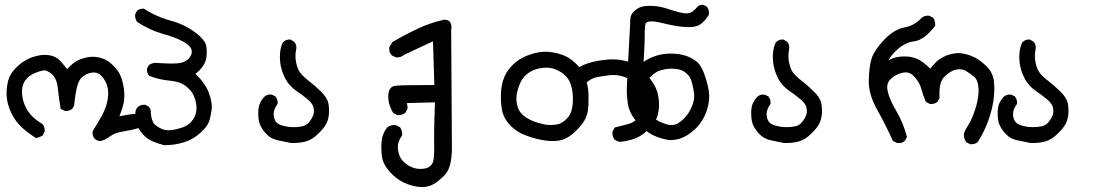

<svg xmlns="http://www.w3.org/2000/svg" viewBox="-20 -465 4540 779"><path d="M386.2 107.4Q379.9 106.9 374.3 104.5Q368.7 102.1 364.3 98.1L363.8 97.7Q354.5 86.9 355.5 68.8V67.4L356.4 66.4Q375 37.1 392.1 6.8Q397.5 -2.9 401.9 -12.9Q406.2 -22.9 409.7 -32.7Q413.1 -42.5 415 -52.7Q421.9 -82 417 -107.9Q412.6 -133.3 394 -154.3Q385.3 -164.6 374.8 -168.5Q364.3 -172.4 351.1 -169.9Q344.2 -168.9 338.1 -166.7Q332 -164.6 326.7 -161.4Q321.3 -158.2 316.2 -154.3Q311 -150.4 306.6 -145Q301.3 -138.7 296.4 -125Q291.5 -111.3 287.6 -89.6Q283.7 -67.9 281.2 -39.6V-38.1L280.8 -37.1L273.9 -24.4L272.9 -23.4L272 -22.9Q260.7 -13.7 244.6 -14.6H243.7L242.7 -15.1L229 -22L226.1 -23.4L225.6 -26.4Q218.8 -66.4 214.4 -108.4Q212.4 -127.9 206.1 -142.1Q199.7 -156.2 189.5 -165Q169.4 -182.1 154.8 -179.2Q138.7 -175.8 122.1 -168.9Q106 -162.1 93.3 -150.9Q81.1 -140.1 74.2 -123.3Q67.4 -106.4 69.8 -82Q72.3 -57.1 80.6 -38.1Q88.9 -18.6 103.5 -1Q118.2 17.1 150.4 37.1L151.4 37.6L151.9 38.1Q163.6 50.8 161.1 68.4V69.3L160.6 69.8L153.8 83.5L152.8 85L151.4 85.9Q140.6 92.3 127.9 94.7L125.5 95.2L124 93.8Q80.1 65.9 55.7 38.6Q30.8 10.7 17.8 -25.4Q4.9 -61.5 6.8 -95.2Q8.8 -128.4 17.1 -149.4Q20 -156.7 24.7 -164.6Q29.3 -172.4 35.9 -180.2Q42.5 -188 51.3 -196.3Q57.6 -202.1 64.7 -207.8Q71.8 -213.4 79.1 -217.8Q86.4 -222.2 94.5 -226.1Q102.5 -230 111.3 -232.9Q146 -245.1 175.3 -241.7Q206.1 -237.8 226.1 -216.3Q241.2 -199.7 252 -184.6Q264.2 -197.8 276.9 -208Q293 -221.2 321.3 -229.5Q349.1 -237.3 373.5 -233.4Q385.3 -231.4 395.3 -228Q405.3 -224.6 413.1 -219.7Q420.9 -215.3 429 -208.5Q437 -201.7 445.8 -192.4Q462.9 -173.8 470.7 -153.3Q478.5 -133.3 482.4 -106.4Q486.3 -79.1 482.9 -54.2Q479.5 -32.2 464.4 6.8Q479.5 3.9 492.7 1.5Q509.8 -2 527.8 -2.9H529.8L531.2 -2.4L543.9 4.4L544.4 4.9L544.9 5.9Q557.1 17.6 553.7 37.1L553.2 38.1V39.1L546.4 51.8L544.9 53.7L542.5 54.7Q511.2 63.5 477.5 68.8Q461.4 71.3 448.7 76.2Q436 81.1 426.3 88.4Q404.8 104 387.7 107.4H387.2Z M646 124Q634.3 121.1 622.6 117.2Q610.8 113.3 599.1 108.4Q575.7 98.6 558.6 78.6Q541.5 58.6 534.7 38.1Q527.3 17.6 529.3 -9.3Q530.3 -22 539.1 -30.3V-30.8Q550.8 -41 567.9 -40H568.8L570.3 -39.6L583 -32.7L583.5 -32.2L584 -31.2Q593.8 -22 591.8 -5.9Q595.7 30.3 608.9 41Q623 52.7 638.7 59.1Q653.3 65.4 674.3 63Q695.8 60.5 720.2 52.2Q743.7 43.9 757.3 27.3Q771 11.2 774.9 -6.8Q779.3 -24.4 775.9 -43.9Q772.5 -63.5 764.2 -81.1Q755.9 -97.7 733.4 -116.2Q710.4 -133.8 669.4 -137.7Q625.5 -141.6 586.9 -156.7L585.4 -157.2L584.5 -158.2Q575.2 -168.9 576.2 -185.1V-186L576.7 -187.5L583.5 -200.2L584.5 -201.2L585.4 -202.1Q602.1 -212.9 625 -209Q669.9 -206.1 699.7 -208Q713.9 -209 725.1 -213.6Q736.3 -218.3 745.1 -226.6Q761.2 -243.2 757.3 -261.7Q753.4 -280.3 723.1 -296.4Q690.9 -314 639.2 -328.1Q612.3 -335.9 586.7 -347.9Q561 -359.9 536.6 -376L535.6 -376.5L535.2 -377.9Q527.3 -390.1 528.3 -405.8V-406.7L528.8 -407.7L534.7 -419.4L535.2 -420.4L536.1 -421.4Q546.9 -430.7 563 -429.7H564.5L565.9 -428.7Q582 -418 599.1 -409.4Q616.2 -400.9 634.3 -393.8Q652.3 -386.7 670.9 -381.8Q690.4 -376.5 708 -369.4Q725.6 -362.3 741.5 -353.5Q757.3 -344.7 771 -334.5Q814 -302.2 817.4 -275.9Q818.8 -264.2 818.8 -252.9Q818.8 -241.7 817.4 -231Q814 -209.5 798.8 -190.4Q787.1 -175.8 772.5 -165.5Q810.5 -130.4 826.2 -91.3Q842.8 -49.3 838.4 -17.6Q835.9 -2.4 833.3 9.8Q830.6 22 827.1 30.8Q820.3 49.3 791 75.7Q761.7 102.1 724.6 112.8Q688.5 124 647.5 124H647Z M1160.6 115.2Q1133.8 109.4 1106.9 104Q1102.1 103 1097.4 101.6Q1092.8 100.1 1088.4 98.1Q1084 96.2 1079.8 93.8Q1075.7 91.3 1071.8 88.4Q1067.9 85.4 1064.2 82Q1060.5 78.6 1057.1 74.7Q1036.6 51.8 1031.2 29.3Q1026.4 7.3 1028.3 -20Q1030.3 -48.3 1051.3 -71.3H1051.8V-71.8Q1064.5 -83.5 1082 -81.1H1082.5L1083.5 -80.6L1096.2 -74.7L1097.7 -74.2L1098.1 -72.8Q1107.4 -61.5 1106.4 -45.4V-43.9L1105.5 -42.5Q1090.8 -21.5 1090.3 -4.2Q1089.8 13.2 1097.7 26.4Q1105.5 39.1 1125.5 44.4Q1147.5 50.8 1171.4 50.8Q1183.6 50.8 1193.4 49.6Q1203.1 48.3 1210.9 46.4Q1215.3 44.9 1219.7 42.5Q1224.1 40 1227.8 37.1Q1231.4 34.2 1234.9 29.8Q1244.6 17.6 1250.5 3.4Q1255.9 -10.3 1252.4 -27.3Q1251 -35.2 1245.6 -43.2Q1240.2 -51.3 1231 -59.6Q1224.6 -64.9 1217 -71Q1209.5 -77.1 1200.9 -83.3Q1192.4 -89.4 1183.1 -95.7Q1153.8 -116.2 1138.7 -143.6Q1134.3 -152.8 1130.4 -161.6Q1126.5 -170.4 1123.8 -179.4Q1121.1 -188.5 1119.1 -197.3Q1114.3 -223.1 1116.2 -248.5Q1118.2 -273.9 1127.4 -292.5L1127.9 -293.5L1128.9 -293.9Q1140.1 -305.7 1157.7 -304.7H1159.2L1160.2 -303.7L1172.9 -295.9L1173.8 -295.4L1174.3 -294.9Q1185.1 -281.7 1181.6 -263.7Q1176.8 -241.2 1180.2 -219.2Q1183.6 -197.3 1191.9 -179.7Q1200.2 -163.1 1227.5 -141.1Q1256.8 -118.7 1281.7 -94.2Q1308.1 -68.4 1312.5 -44.9Q1316.4 -22.9 1314.5 -2Q1313.5 8.8 1311 18.1Q1308.6 27.3 1304.7 35.6Q1296.9 52.2 1272 76.7Q1247.1 102.1 1219.2 109.4Q1191.9 116.2 1162.1 115.2H1161.6Z M1687 293.9Q1651.9 291 1620.6 276.9Q1589.4 262.7 1562 232.9Q1534.7 202.6 1529.8 170.9Q1525.4 139.6 1528.3 108.9Q1531.2 76.7 1550.3 53.2V52.2L1551.3 51.8Q1565.4 41 1583.5 42H1584.5L1585.4 42.5L1601.1 50.3L1602.5 51.3L1603.5 52.2Q1613.3 65.9 1611.3 84.5V86.4L1609.9 87.4Q1591.3 111.8 1594.7 141.6Q1596.7 156.2 1601.3 167.7Q1606 179.2 1613.8 187.5Q1629.4 204.1 1650.9 213.4Q1661.1 217.8 1672.9 219.5Q1684.6 221.2 1697.3 219.7Q1721.2 217.3 1731.9 202.1Q1743.2 186.5 1741.7 125Q1740.2 63 1744.6 -49.8L1631.3 -46.9L1633.8 -26.9V-25.4L1633.3 -23.4L1625.5 -8.8L1625 -7.8L1624 -7.3Q1612.3 2.9 1593.3 2H1592.3L1590.8 1.5L1576.2 -6.3L1574.7 -7.3L1574.2 -8.8Q1554.7 -41.5 1555.2 -75.2Q1555.7 -112.3 1582.5 -116.7Q1604.5 -120.1 1742.2 -120.1L1736.8 -297.4L1620.6 -243.2Q1606 -230.5 1587.4 -232.4H1586.4L1585.4 -232.9L1570.8 -239.7L1569.8 -240.2L1568.8 -241.2Q1557.1 -253.9 1559.6 -272.9V-274.4L1560.5 -275.4L1571.3 -293L1571.8 -294.4L1573.2 -294.9Q1622.1 -323.7 1673.8 -348.1Q1725.6 -372.6 1780.8 -384.8H1781.7H1782.2Q1783.7 -384.8 1785.2 -384.8Q1786.6 -384.8 1788.1 -384.5Q1789.6 -384.3 1791 -384.3Q1804.2 -381.8 1808.8 -370.8Q1813.5 -359.9 1810.5 -344.2Q1813.5 53.7 1813.5 134.3Q1813.5 175.8 1805.9 203.9Q1798.3 231.9 1782.2 247.6Q1772.5 256.8 1763.7 264.4Q1754.9 272 1747.1 277.1Q1739.3 282.2 1732.4 285.6Q1711.9 294.9 1687 293.9Z M2495.6 110.4Q2492.7 109.9 2489.5 109.1Q2486.3 108.4 2483.6 107.4Q2481 106.4 2478.5 104.7Q2476.1 103 2473.6 101.1L2473.1 100.6L2472.7 100.1Q2468.3 93.8 2466.3 86.4Q2464.4 79.1 2464.8 70.8V69.8L2465.3 68.8L2472.2 55.2L2473.6 52.7L2476.1 51.8Q2503.4 44.9 2529.8 38.1Q2554.2 31.7 2574.2 7.8Q2580.6 0 2584.5 -8.1Q2588.4 -16.1 2589.8 -24.7Q2591.3 -33.2 2589.8 -42Q2585.9 -70.8 2578.1 -88.6Q2570.3 -106.4 2553.2 -126Q2536.6 -145.5 2508.8 -154.3Q2481 -163.1 2452.1 -159.7Q2442.4 -158.7 2433.3 -157.2Q2424.3 -155.8 2416 -154.5Q2407.7 -153.3 2399.9 -151.4Q2380.4 -147.5 2360.4 -130.9Q2367.2 -105 2367.7 -82.5Q2368.2 -59.6 2367.2 -34.7Q2366.7 -25.9 2365.5 -17.6Q2364.3 -9.3 2361.8 -1.2Q2359.4 6.8 2356 14.6Q2345.7 37.6 2317.4 65.4Q2289.1 94.2 2260.3 102.5Q2231.9 110.4 2194.8 105.5Q2176.8 103 2157.7 98.4Q2138.7 93.8 2118.7 86.4Q2077.6 72.3 2049.8 43Q2022 13.7 2016.1 -22Q2010.7 -56.2 2012.7 -90.3Q2014.6 -124.5 2025.9 -151.9Q2037.1 -180.2 2064.9 -206.1Q2092.8 -231.9 2133.3 -244.6Q2153.8 -251.5 2172.6 -253.9Q2191.4 -256.3 2208.5 -254.4Q2242.7 -251 2272 -238.3Q2286.1 -232.4 2300.8 -220.7Q2315.4 -209 2330.6 -192.9Q2343.8 -200.2 2357.4 -205.3Q2371.1 -210.4 2384.8 -213.9Q2394.5 -215.8 2404.3 -217.8Q2414.1 -219.7 2423.8 -220.9Q2433.6 -222.2 2443.4 -223.1Q2472.7 -225.6 2498 -221.7Q2510.3 -219.7 2521.7 -216.8Q2533.2 -213.9 2543.9 -210Q2565.9 -202.1 2602.1 -163.6Q2613.8 -150.9 2622.8 -138.4Q2631.8 -126 2637.9 -113.8Q2644 -101.6 2647.5 -89.8Q2656.2 -55.2 2653.3 -25.9Q2650.4 3.4 2641.1 21.5Q2631.8 39.6 2606 64.5Q2580.1 89.4 2553.2 98.1Q2526.9 107.4 2496.6 110.4H2496.1ZM2243.7 39.1Q2262.7 33.7 2279.1 17.3Q2295.4 1 2300.3 -22.9Q2305.7 -48.3 2304.2 -74.7Q2303.7 -88.4 2301.3 -100.8Q2298.8 -113.3 2294.9 -125Q2287.1 -147.9 2268.1 -163.1Q2265.1 -165.5 2262 -168Q2258.8 -170.4 2255.4 -172.4Q2252 -174.3 2248.8 -176.3Q2245.6 -178.2 2242.2 -179.9Q2238.8 -181.6 2235.4 -182.9Q2231.9 -184.1 2228.5 -185.5Q2208.5 -192.4 2184.1 -189.9Q2159.7 -187.5 2140.1 -178.2Q2130.4 -173.8 2122.3 -167.7Q2114.3 -161.6 2107.4 -154.3Q2100.6 -147 2094.7 -136.2Q2088.9 -125.5 2084 -110.8Q2074.2 -82 2075.2 -62.5Q2076.2 -42 2082.5 -24.9Q2088.9 -8.3 2105.5 4.9Q2109.4 8.3 2114 11.2Q2118.7 14.2 2123.3 16.8Q2127.9 19.5 2133.1 22Q2138.2 24.4 2143.6 26.9Q2165.5 35.2 2189.9 40Q2213.9 44.9 2243.7 39.1Z M2696.3 103.5Q2662.6 98.6 2631.8 84.5Q2601.1 70.3 2567.9 34.2Q2534.7 -2.4 2527.8 -41.5Q2524.9 -60.5 2523.7 -78.6Q2522.5 -96.7 2523.4 -113.8Q2525.4 -147 2528.8 -221.2Q2532.2 -295.4 2534.7 -331.1Q2537.1 -366.2 2537.1 -384.3Q2537.1 -404.8 2552.7 -419.4Q2567.4 -433.1 2583.5 -437.5Q2599.1 -442.4 2629.9 -440.9Q2660.2 -439.5 2699.7 -425.8Q2737.8 -413.1 2758.8 -411.1Q2778.3 -409.2 2790.5 -418.5Q2803.2 -428.7 2808.1 -436Q2815.4 -446.3 2832.5 -445.3H2833.5L2835 -444.8L2847.7 -438L2848.6 -437L2849.6 -436Q2857.4 -424.3 2856.4 -407.7V-406.7L2856 -405.8Q2854 -401.9 2851.6 -398.2Q2849.1 -394.5 2846.2 -390.6Q2843.3 -386.7 2839.8 -382.8Q2836.4 -378.9 2832 -375Q2823.7 -366.2 2812.5 -361.3Q2801.3 -356.4 2787.6 -355.5Q2774.4 -354.5 2759.5 -355.5Q2744.6 -356.4 2728 -358.9Q2695.3 -364.3 2664.1 -372.1Q2648.9 -376 2637 -377.4Q2625 -378.9 2615.7 -377.9Q2600.6 -376.5 2598.6 -366.7Q2597.7 -362.3 2596.9 -355.7Q2596.2 -349.1 2595.9 -340.6Q2595.7 -332 2595.7 -321.8Q2595.7 -318.4 2595.7 -314.5Q2595.7 -310.5 2595.5 -306.2Q2595.2 -301.8 2595.2 -296.6Q2595.2 -291.5 2595 -285.6Q2594.7 -279.8 2594.5 -273.7Q2594.2 -267.6 2593.8 -260.5Q2593.3 -253.4 2593 -246.1Q2592.8 -238.8 2592.3 -230.7Q2591.8 -222.7 2591.3 -213.9Q2617.7 -231.4 2643.6 -239.3Q2658.7 -243.7 2674.1 -245.8Q2689.5 -248 2705.1 -247.6Q2736.3 -247.1 2760.3 -239.5Q2784.2 -231.9 2805.2 -216.3Q2827.1 -199.7 2843.8 -146.5Q2860.4 -93.3 2856.9 -59.6Q2853.5 -25.9 2838.4 6.3Q2830.6 22.5 2820.3 36.4Q2810.1 50.3 2797.4 61.5Q2792.5 65.9 2787.4 69.8Q2782.2 73.7 2777.3 77.4Q2772.5 81.1 2767.6 84Q2762.7 86.9 2757.8 89.4Q2752.9 91.8 2748.5 93.8Q2724.6 103.5 2697.3 103.5H2696.8ZM2729 36.6Q2749 24.4 2765.1 4.9Q2772.9 -4.9 2779.1 -16.1Q2785.2 -27.3 2790 -40.5Q2798.8 -65.9 2795.9 -86.9Q2793 -109.4 2787.1 -130.9Q2781.7 -151.4 2767.3 -165.3Q2752.9 -179.2 2734.9 -183.1Q2716.3 -187.5 2694.3 -186Q2687 -185.5 2679.7 -184.3Q2672.4 -183.1 2665.5 -181.2Q2658.7 -179.2 2651.9 -176.8Q2647.9 -175.3 2644.3 -173.1Q2640.6 -170.9 2636.7 -168.2Q2632.8 -165.5 2628.9 -162.4Q2625 -159.2 2621.3 -155.5Q2617.7 -151.9 2613.8 -147.5Q2604.5 -136.7 2598.1 -127.7Q2591.8 -118.7 2588.9 -111.8Q2583 -98.6 2584.5 -82Q2585.9 -64.5 2589.4 -45.4Q2592.3 -28.3 2612.8 -5.9Q2633.3 16.6 2648.4 24.4Q2655.8 28.8 2665.3 32.5Q2674.8 36.1 2686 40Q2706.5 46.4 2729 36.6Z M3160.6 115.2Q3133.8 109.4 3106.9 104Q3102.1 103 3097.4 101.6Q3092.8 100.1 3088.4 98.1Q3084 96.2 3079.8 93.8Q3075.7 91.3 3071.8 88.4Q3067.9 85.4 3064.2 82Q3060.5 78.6 3057.1 74.7Q3036.6 51.8 3031.2 29.3Q3026.4 7.3 3028.3 -20Q3030.3 -48.3 3051.3 -71.3H3051.8V-71.8Q3064.5 -83.5 3082 -81.1H3082.5L3083.5 -80.6L3096.2 -74.7L3097.7 -74.2L3098.1 -72.8Q3107.4 -61.5 3106.4 -45.4V-43.9L3105.5 -42.5Q3090.8 -21.5 3090.3 -4.2Q3089.8 13.2 3097.7 26.4Q3105.5 39.1 3125.5 44.4Q3147.5 50.8 3171.4 50.8Q3183.6 50.8 3193.4 49.6Q3203.1 48.3 3210.9 46.4Q3215.3 44.9 3219.7 42.5Q3224.1 40 3227.8 37.1Q3231.4 34.2 3234.9 29.8Q3244.6 17.6 3250.5 3.4Q3255.9 -10.3 3252.4 -27.3Q3251 -35.2 3245.6 -43.2Q3240.2 -51.3 3231 -59.6Q3224.6 -64.9 3217 -71Q3209.5 -77.1 3200.9 -83.3Q3192.4 -89.4 3183.1 -95.7Q3153.8 -116.2 3138.7 -143.6Q3134.3 -152.8 3130.4 -161.6Q3126.5 -170.4 3123.8 -179.4Q3121.1 -188.5 3119.1 -197.3Q3114.3 -223.1 3116.2 -248.5Q3118.2 -273.9 3127.4 -292.5L3127.9 -293.5L3128.9 -293.9Q3140.1 -305.7 3157.7 -304.7H3159.2L3160.2 -303.7L3172.9 -295.9L3173.8 -295.4L3174.3 -294.9Q3185.1 -281.7 3181.6 -263.7Q3176.8 -241.2 3180.2 -219.2Q3183.6 -197.3 3191.9 -179.7Q3200.2 -163.1 3227.5 -141.1Q3256.8 -118.7 3281.7 -94.2Q3308.1 -68.4 3312.5 -44.9Q3316.4 -22.9 3314.5 -2Q3313.5 8.8 3311 18.1Q3308.6 27.3 3304.7 35.6Q3296.9 52.2 3272 76.7Q3247.1 102.1 3219.2 109.4Q3191.9 116.2 3162.1 115.2H3161.6Z M3915.5 119.6 3901.9 112.8 3900.4 111.8 3899.4 110.8Q3895 104 3892.8 96.7Q3890.6 89.4 3890.6 81.1V80.6Q3891.6 68.4 3908.7 42Q3924.3 18.1 3938.5 -26.9Q3952.1 -71.3 3950.2 -106.4Q3948.2 -140.6 3932.1 -153.8Q3914.6 -168 3897.5 -178.2Q3881.8 -187 3859.4 -182.6Q3836.9 -178.2 3812 -154.3Q3788.1 -131.3 3792 -69.8V-68.4L3791.5 -66.9L3784.7 -53.2L3784.2 -51.8L3782.7 -51.3Q3771.5 -42 3754.4 -43H3753.4L3752.4 -43.5L3738.8 -50.3L3736.8 -51.3L3735.8 -53.2Q3725.1 -78.1 3717.8 -105Q3711.4 -129.9 3689.9 -153.8Q3669.9 -176.3 3642.6 -169.9Q3613.3 -163.6 3593.3 -144Q3574.7 -126 3581.5 -95.7Q3588.4 -62.5 3616.2 -15.1Q3645 33.7 3659.2 88.4L3659.7 90.8L3658.7 92.8L3651.9 105.5L3651.4 106.4L3650.4 106.9Q3638.7 117.7 3620.6 115.2H3619.1L3618.7 114.7L3605 107.9L3603 106.9L3602.1 105Q3573.7 42.5 3539.6 -18.6Q3503.9 -81.5 3504.9 -136.7Q3505.9 -191.4 3515.6 -225.1Q3525.9 -259.8 3566.4 -302.7Q3607.4 -346.2 3650.9 -354Q3690.4 -360.8 3719.2 -392.6L3719.7 -393.1H3720.2Q3725.6 -397.9 3732.9 -399.9Q3740.2 -401.9 3748.5 -401.4H3749.5L3750.5 -400.9L3764.2 -394L3765.6 -393.1L3766.6 -392.1Q3775.4 -378.4 3774.4 -361.8V-360.4L3773.4 -358.9Q3762.7 -345.2 3752.2 -334.5Q3741.7 -323.7 3731.2 -315.9Q3720.7 -308.1 3710.2 -303.5Q3699.7 -298.8 3689 -297.4Q3650.9 -292.5 3618.2 -261.7Q3594.7 -240.2 3584.5 -219.7Q3592.8 -224.6 3601.1 -227.8Q3609.4 -231 3618.2 -232.9Q3644.5 -238.3 3672.4 -234.4Q3700.7 -230 3723.1 -213.4Q3732.4 -206.5 3740.2 -199.7Q3748 -192.9 3754.4 -186.5Q3775.9 -213.4 3789.6 -223.1Q3804.7 -233.9 3820.6 -240Q3836.4 -246.1 3854.5 -248.5Q3864.3 -250 3874.3 -249.3Q3884.3 -248.5 3894.8 -246.3Q3905.3 -244.1 3916 -240Q3926.8 -235.8 3938 -230.5Q3948.7 -224.6 3960 -215.8Q3971.2 -207 3982.9 -195.8Q4007.3 -171.9 4012.2 -138.2Q4016.6 -105.5 4011.7 -64.9Q4006.8 -23.9 3990.5 22.5Q3974.1 68.8 3947.3 110.4L3946.8 111.3L3946.3 111.8Q3935.5 121.1 3917.5 120.1H3916.5Z M4160.6 115.2Q4133.8 109.4 4106.9 104Q4102.1 103 4097.4 101.6Q4092.8 100.1 4088.4 98.1Q4084 96.2 4079.8 93.8Q4075.7 91.3 4071.8 88.4Q4067.9 85.4 4064.2 82Q4060.5 78.6 4057.1 74.7Q4036.6 51.8 4031.2 29.3Q4026.4 7.3 4028.3 -20Q4030.3 -48.3 4051.3 -71.3H4051.8V-71.8Q4064.5 -83.5 4082 -81.1H4082.5L4083.5 -80.6L4096.2 -74.7L4097.7 -74.2L4098.1 -72.8Q4107.4 -61.5 4106.4 -45.4V-43.9L4105.5 -42.5Q4090.8 -21.5 4090.3 -4.2Q4089.8 13.2 4097.7 26.4Q4105.5 39.1 4125.5 44.4Q4147.5 50.8 4171.4 50.8Q4183.6 50.8 4193.4 49.6Q4203.1 48.3 4210.9 46.4Q4215.3 44.9 4219.7 42.5Q4224.1 40 4227.8 37.1Q4231.4 34.2 4234.9 29.8Q4244.6 17.6 4250.5 3.4Q4255.9 -10.3 4252.4 -27.3Q4251 -35.2 4245.6 -43.2Q4240.2 -51.3 4231 -59.6Q4224.6 -64.9 4217 -71Q4209.5 -77.1 4200.9 -83.3Q4192.4 -89.4 4183.1 -95.7Q4153.8 -116.2 4138.7 -143.6Q4134.3 -152.8 4130.4 -161.6Q4126.5 -170.4 4123.8 -179.4Q4121.1 -188.5 4119.1 -197.3Q4114.3 -223.1 4116.2 -248.5Q4118.2 -273.9 4127.4 -292.5L4127.9 -293.5L4128.9 -293.9Q4140.1 -305.7 4157.7 -304.7H4159.2L4160.2 -303.7L4172.9 -295.9L4173.8 -295.4L4174.3 -294.9Q4185.1 -281.7 4181.6 -263.7Q4176.8 -241.2 4180.2 -219.2Q4183.6 -197.3 4191.9 -179.7Q4200.2 -163.1 4227.5 -141.1Q4256.8 -118.7 4281.7 -94.2Q4308.1 -68.4 4312.5 -44.9Q4316.4 -22.9 4314.5 -2Q4313.5 8.8 4311 18.1Q4308.6 27.3 4304.7 35.6Q4296.9 52.2 4272 76.7Q4247.1 102.1 4219.2 109.4Q4191.9 116.2 4162.1 115.2H4161.6Z"/></svg>

Font: NaikaiFont
Style: SemiBold
Weight: 600
Version: Version 1.89